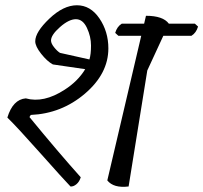

<svg xmlns="http://www.w3.org/2000/svg" viewBox="-20 -709 773 730"><path d="M721 -619 733 -608Q726 -584 708 -573H601L540 -441L469 0Q412 7 388 -23L517 -573H430L418 -584Q425 -608 443 -619H528L535 -649Q600 -649 622 -619ZM114 -552Q114 -587 167.5 -638Q221 -689 272.5 -689Q324 -689 358 -639Q392 -589 392 -525Q392 -429 303 -353Q214 -277 97 -272L92 -264Q201 -131 287 -35Q282 -18 270.5 -8.5Q259 1 248 0Q221 -28 133 -127Q45 -226 8 -262Q29 -331 78 -335Q146 -316 226 -368Q276 -400 304 -446L181 -464Q159 -476 136.5 -504.5Q114 -533 114 -552ZM320 -483Q326 -502 326 -536Q326 -570 310.5 -603Q295 -636 268.5 -636Q242 -636 208 -606Q174 -576 174 -555Q174 -544 185.5 -529.5Q197 -515 208 -508Z"/></svg>

Font: Tillana
Style: Regular
Weight: 400
Designer: Lipi Raval (Devanagari, Latin), Jonny Pinhorn (Latin)
Foundry: Indian Type Foundry
Version: Version 2.003;PS 1.0;hotconv 1.0.79;makeotf.lib2.5.61930; tt